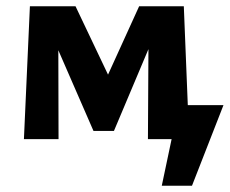

<svg xmlns="http://www.w3.org/2000/svg" viewBox="-20 -442 730 610"><path d="M543 6V-108H690L626 6ZM494 148 548 -108H690L590 148ZM56 0 75 -422H165L166 0ZM450 0 452 -353 493 -384 342 -26H277L135 -352L142 -422H220L336 -178H311L422 -422H564L581 0Z"/></svg>

Font: Ysabeau Office ExtraBold
Style: Regular
Weight: 800
Designer: Christian Thalmann (Catharsis Fonts)
Version: Version 2.001;gftools[0.9.30]; featfreeze: tnum,lnum,ss02